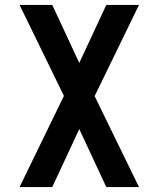

<svg xmlns="http://www.w3.org/2000/svg" viewBox="-20 -755 640 775"><path d="M59 0 238 -368 59 -735H191L300 -501L409 -735H541L362 -367L541 0H409L300 -234L191 0Z"/></svg>

Font: Iosevka SS04 Extended
Style: Bold
Weight: 700
Width: 7
Monospace: yes
Designer: Belleve Invis
Foundry: Belleve Invis
Version: Version 19.0.0; ttfautohint (v1.8.4)